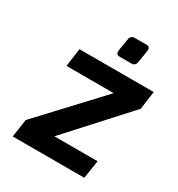

<svg xmlns="http://www.w3.org/2000/svg" viewBox="-170 -824 866 934"><g transform="rotate(30 263.0 -357.0)"><path d="M277 -620 288 -688Q291 -713 316 -713H380Q403 -713 399 -688L388 -620Q385 -597 362 -597H298Q274 -597 277 -620ZM40 -1 55 -102 360 -429H95L109 -531H526L512 -429L215 -103H458L442 -1Z"/></g></svg>

Font: Exo
Style: Demi Bold Italic
Weight: 600
Designer: Natanael Gama
Version: Version 1